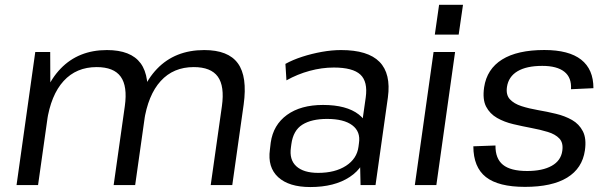

<svg xmlns="http://www.w3.org/2000/svg" viewBox="-20 -751 2456 779"><path d="M880.3 -320.2Q891.7 -401.2 863.8 -440Q835.8 -478.8 766.1 -478.8Q683.5 -478.8 632 -422.2Q580.4 -365.6 564.3 -257.6L515.1 -188.4L524.3 -254.1Q544 -395.7 617.2 -471.8Q690.4 -547.9 808.6 -547.9Q906 -547.9 945.1 -494.1Q984.3 -440.3 968.6 -326.8L922.4 0H834.9ZM123.1 -540H183.7L184.4 -354L134.4 0H47.1ZM486.4 -320.2Q497.8 -401.2 469.7 -440Q441.7 -478.8 372.1 -478.8Q289.7 -478.8 238 -422.2Q186.4 -365.6 170.3 -257.6L121.3 -188.4L131.4 -254.1Q153.2 -397 225.8 -472.4Q298.4 -547.9 413.8 -547.9Q511.1 -547.9 550.7 -494.1Q590.2 -440.3 574.6 -326.8L528.4 0H441.1Z M1438.8 -179.4 1463.9 -355.8Q1472.8 -419.8 1442.1 -448.4Q1411.3 -477 1334.3 -477Q1285.8 -477 1236.3 -463.5Q1186.8 -450.1 1142.2 -425L1138 -491.8Q1167.9 -508.4 1206.3 -520.8Q1244.6 -533.2 1285.8 -540.6Q1327 -547.9 1363.7 -547.9Q1472.8 -547.9 1519.8 -500Q1566.8 -452.1 1553.8 -355.8L1503.6 0H1442.9ZM1238.9 7.9Q1152.4 7.9 1108.7 -32.1Q1065.1 -72.2 1075.1 -144.1L1078.4 -172.3Q1088.6 -244.3 1144.4 -284.8Q1200.2 -325.2 1290.6 -325.2Q1385.8 -325.2 1435.6 -286.6Q1485.5 -247.9 1475.4 -176.8L1471 -146.8Q1461 -73.8 1399 -33Q1337.1 7.9 1238.9 7.9ZM1270.9 -49.6Q1339.4 -49.6 1383.8 -78.3Q1428.2 -107.1 1434.5 -155.7L1436.4 -170.2Q1443.6 -216.9 1409.4 -242.7Q1375.3 -268.5 1306.9 -268.5Q1244 -268.5 1206.8 -245.2Q1169.5 -221.9 1162.1 -165.8L1160.4 -153Q1153 -103 1182.4 -76.3Q1211.8 -49.6 1270.9 -49.6Z M1826.4 -540 1750.4 0H1663.1L1739.1 -540ZM1858.5 -731.4 1841 -610.6H1744.2L1761.5 -731.4Z M2109.9 7.2Q2002.1 7.2 1951.4 -32.7Q1900.7 -72.7 1900.5 -157.4L1990.3 -160.7Q1989.6 -107.4 2020.8 -82.3Q2051.9 -57.2 2118.6 -57.2Q2181.1 -57.2 2218.5 -78.2Q2256 -99.2 2261.4 -139.1Q2266.1 -171.5 2249.5 -189Q2233 -206.5 2202.5 -215.7Q2172.1 -225 2135.6 -231.8Q2099 -238.7 2062.6 -247.3Q2026.1 -255.8 1996.7 -272.6Q1967.4 -289.4 1952.3 -318.4Q1937.2 -347.4 1944.2 -396.7Q1955.4 -470.9 2017.1 -509.5Q2078.9 -548.1 2188.5 -548.1Q2288.1 -548.1 2337.9 -509Q2387.8 -469.8 2387.7 -393.2L2296.7 -389Q2299.7 -436.2 2269.8 -459.9Q2239.9 -483.7 2180.2 -483.7Q2116.2 -483.7 2079.7 -461.9Q2043.2 -440.1 2036.9 -398.3Q2032.2 -366.1 2048.8 -348.2Q2065.3 -330.3 2095.7 -320.4Q2126.2 -310.6 2162.7 -304.3Q2199.3 -298.1 2235.6 -289.3Q2272 -280.6 2300.9 -264.2Q2329.8 -247.7 2344.9 -218.3Q2360.1 -188.8 2353.1 -140.6Q2342.6 -68.1 2281.2 -30.4Q2219.8 7.2 2109.9 7.2Z"/></svg>

Font: Pathway Extreme 8pt Thin 12pt
Style: Italic
Weight: 100
Italic angle: -8°
Version: Version 1.001;gftools[0.9.26]